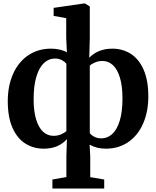

<svg xmlns="http://www.w3.org/2000/svg" viewBox="-20 -839 894 1099"><path d="M280 240V188.5L360 174.5V56.5L363 -43Q342 -18 309 -3Q276 12 230 12Q172 12 125.5 -17Q79 -46 51.8 -107Q24.5 -168 24.5 -260Q24.5 -347.5 54.8 -415.8Q85 -484 141.2 -522.2Q197.5 -560.5 272 -560.5Q300.5 -560.5 324.5 -554.5Q348.5 -548.5 363 -539L359 -621V-735L287 -748V-794L459.5 -819H466.5L494 -802V-621L491 -508.5Q541 -560.5 623.5 -560.5Q681.5 -560.5 728 -531.2Q774.5 -502 801.8 -440.8Q829 -379.5 829 -287Q829 -199.5 799.2 -131.8Q769.5 -64 714.5 -26Q659.5 12 586 12Q532.5 12 493 -11L496.5 56.5V175L576.5 188.5V240ZM360 -89V-473Q352.5 -484.5 335 -494.2Q317.5 -504 294.5 -504Q259.5 -504 232 -478.8Q204.5 -453.5 188.5 -401.2Q172.5 -349 172.5 -271Q172.5 -202.5 186.8 -155.5Q201 -108.5 226.5 -85Q252 -61.5 286.5 -61.5Q309 -61.5 328.5 -69.5Q348 -77.5 360 -89ZM681 -276Q681 -346.5 666.5 -394.5Q652 -442.5 626.2 -466.2Q600.5 -490 567 -490Q544.5 -490 525.2 -482.2Q506 -474.5 494 -463V-77.5Q501 -66.5 518.8 -56.8Q536.5 -47 559.5 -47Q594.5 -47 621.8 -71.2Q649 -95.5 665 -146.8Q681 -198 681 -276Z"/></svg>

Font: Merriweather Text
Style: Bold
Weight: 700
Designer: Eben Sorkin
Foundry: Eben Sorkin
Version: Version 2.100